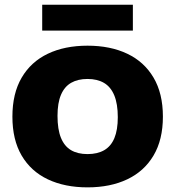

<svg xmlns="http://www.w3.org/2000/svg" viewBox="-20 -800 756 828"><path d="M357.5 8Q259.5 8 186.5 -26.5Q113.5 -61 73.5 -129Q33.5 -197 33.5 -297Q33.5 -397 73.5 -465.2Q113.5 -533.5 186.2 -568.2Q259 -603 357.5 -603Q456 -603 529 -568.2Q602 -533.5 642.2 -465.2Q682.5 -397 682.5 -297Q682.5 -197.5 642.2 -129.5Q602 -61.5 529 -26.8Q456 8 357.5 8ZM357.5 -135.5Q400 -135.5 429.2 -152.2Q458.5 -169 473.2 -204.2Q488 -239.5 488 -294.5Q488 -352 472.8 -388.8Q457.5 -425.5 428.5 -442.5Q399.5 -459.5 357.5 -459.5Q316 -459.5 287 -443Q258 -426.5 243 -391.2Q228 -356 228 -300.5Q228 -242 242.8 -205.8Q257.5 -169.5 286.2 -152.5Q315 -135.5 357.5 -135.5ZM162 -668V-779.5H553V-668Z"/></svg>

Font: Encode Sans SC Condensed Thin ExtraBold
Style: Regular
Weight: 800
Version: Version 3.002